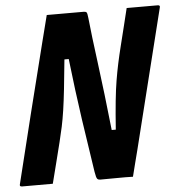

<svg xmlns="http://www.w3.org/2000/svg" viewBox="-53 -748 746 797"><g transform="rotate(-5 320.0 -350.0)"><path d="M135 0H7Q-5 0 -1 -11Q35 -157 71 -303Q107 -449 144 -594Q151 -620 157.5 -647Q164 -674 171 -700H325Q334 -700 337 -696Q340 -692 342 -672Q349 -602 365 -481Q381 -360 398 -201H415Q420 -271 425 -319.5Q430 -368 436 -404Q442 -440 449 -473Q456 -506 466 -546Q476 -584 485 -622.5Q494 -661 504 -700H633Q645 -700 641 -689L497 -110Q490 -83 483 -55.5Q476 -28 469 0Q440 -1 400.5 -0.5Q361 0 332 0Q325 0 320.5 -4.5Q316 -9 312 -34Q296 -136 278.5 -256.5Q261 -377 246 -510H228Q221 -438 215.5 -387.5Q210 -337 204.5 -300Q199 -263 192.5 -232.5Q186 -202 178 -170Q167 -127 156.5 -84.5Q146 -42 135 0Z"/></g></svg>

Font: Recursive Mn Lnr St
Style: Bold Italic
Weight: 700
Italic angle: -15°
Monospace: yes
Version: Version 1.079;hotconv 1.0.112;makeotfexe 2.5.65598; ttfautoh